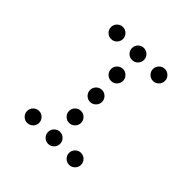

<svg xmlns="http://www.w3.org/2000/svg" viewBox="-169 -784 885 885"><g transform="rotate(45 273.5 -341.5)"><path d="M175.8 -615.2Q175.8 -599.1 164.3 -587.6Q152.8 -576.2 136.7 -576.2Q120.6 -576.2 109.1 -587.6Q97.7 -599.1 97.7 -615.2Q97.7 -631.3 109.1 -642.8Q120.6 -654.3 136.7 -654.3Q152.8 -654.3 164.3 -642.8Q175.8 -631.3 175.8 -615.2ZM312.5 -615.2Q312.5 -599.1 301 -587.6Q289.6 -576.2 273.4 -576.2Q257.3 -576.2 245.8 -587.6Q234.4 -599.1 234.4 -615.2Q234.4 -631.3 245.8 -642.8Q257.3 -654.3 273.4 -654.3Q289.6 -654.3 301 -642.8Q312.5 -631.3 312.5 -615.2ZM449.2 -615.2Q449.2 -599.1 437.7 -587.6Q426.3 -576.2 410.2 -576.2Q394 -576.2 382.6 -587.6Q371.1 -599.1 371.1 -615.2Q371.1 -631.3 382.6 -642.8Q394 -654.3 410.2 -654.3Q426.3 -654.3 437.7 -642.8Q449.2 -631.3 449.2 -615.2ZM312.5 -478.5Q312.5 -462.4 301 -450.9Q289.6 -439.5 273.4 -439.5Q257.3 -439.5 245.8 -450.9Q234.4 -462.4 234.4 -478.5Q234.4 -494.6 245.8 -506.1Q257.3 -517.6 273.4 -517.6Q289.6 -517.6 301 -506.1Q312.5 -494.6 312.5 -478.5ZM312.5 -341.8Q312.5 -325.7 301 -314.2Q289.6 -302.7 273.4 -302.7Q257.3 -302.7 245.8 -314.2Q234.4 -325.7 234.4 -341.8Q234.4 -357.9 245.8 -369.4Q257.3 -380.9 273.4 -380.9Q289.6 -380.9 301 -369.4Q312.5 -357.9 312.5 -341.8ZM312.5 -205.1Q312.5 -189 301 -177.5Q289.6 -166 273.4 -166Q257.3 -166 245.8 -177.5Q234.4 -189 234.4 -205.1Q234.4 -221.2 245.8 -232.7Q257.3 -244.1 273.4 -244.1Q289.6 -244.1 301 -232.7Q312.5 -221.2 312.5 -205.1ZM175.8 -68.4Q175.8 -52.2 164.3 -40.8Q152.8 -29.3 136.7 -29.3Q120.6 -29.3 109.1 -40.8Q97.7 -52.2 97.7 -68.4Q97.7 -84.5 109.1 -95.9Q120.6 -107.4 136.7 -107.4Q152.8 -107.4 164.3 -95.9Q175.8 -84.5 175.8 -68.4ZM312.5 -68.4Q312.5 -52.2 301 -40.8Q289.6 -29.3 273.4 -29.3Q257.3 -29.3 245.8 -40.8Q234.4 -52.2 234.4 -68.4Q234.4 -84.5 245.8 -95.9Q257.3 -107.4 273.4 -107.4Q289.6 -107.4 301 -95.9Q312.5 -84.5 312.5 -68.4ZM449.2 -68.4Q449.2 -52.2 437.7 -40.8Q426.3 -29.3 410.2 -29.3Q394 -29.3 382.6 -40.8Q371.1 -52.2 371.1 -68.4Q371.1 -84.5 382.6 -95.9Q394 -107.4 410.2 -107.4Q426.3 -107.4 437.7 -95.9Q449.2 -84.5 449.2 -68.4Z"/></g></svg>

Font: DatDot Light
Style: Regular
Weight: 300
Designer: GGBot
Version: 1.00